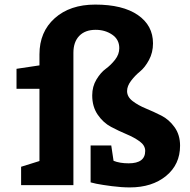

<svg xmlns="http://www.w3.org/2000/svg" viewBox="-20 -807 827 837"><path d="M152 -522V-570Q152 -668 218.5 -727.5Q285 -787 395 -787Q515 -787 581 -741.5Q647 -696 647 -618Q647 -578 629.5 -545.5Q612 -513 590.5 -495.5Q569 -478 551.5 -455Q534 -432 534 -410Q534 -385 558 -366.5Q582 -348 616 -334Q650 -320 683.5 -303Q717 -286 741 -252.5Q765 -219 765 -172Q765 -90 704 -40Q643 10 546 10Q510 10 467.5 4.5Q425 -1 400 -6L375 -12V-173H465L475 -106Q502 -95 541 -95Q613 -95 613 -149Q613 -173 589 -190.5Q565 -208 531.5 -222Q498 -236 464 -254Q430 -272 406 -307Q382 -342 382 -391Q382 -430 400.5 -460.5Q419 -491 441 -507Q463 -523 481.5 -546.5Q500 -570 500 -597Q500 -635 469 -656Q438 -677 397 -677Q351 -677 325.5 -650.5Q300 -624 300 -577V0H72V-80L152 -105V-420H52V-507Z"/></svg>

Font: BitterBold
Style: Bold
Weight: 700
Designer: Sol Matas
Foundry: Sol Matas
Version: Version 001.001